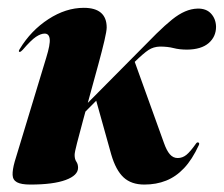

<svg xmlns="http://www.w3.org/2000/svg" viewBox="-20 -474 586 503"><path d="M231 -214 331.5 -316 409.5 -99.5Q416.5 -79.5 425 -69.8Q433.5 -60 445.5 -60Q458 -60 468.2 -68.2Q478.5 -76.5 494 -98.5Q496.5 -102 500 -100.5Q501.5 -100 501.8 -98.2Q502 -96.5 501 -94Q483.5 -56 462.2 -33.5Q441 -11 415.2 -0.8Q389.5 9.5 358 9.5Q324 9.5 303.8 -9.2Q283.5 -28 271.5 -69ZM259.5 -402Q259.5 -393 253.5 -367.2Q247.5 -341.5 237.8 -306Q228 -270.5 217.5 -232Q207 -193.5 197.5 -158.5Q188 -123.5 181.8 -99.2Q175.5 -75 175.5 -68Q175.5 -57 180 -50.5Q184.5 -44 184.5 -34.5Q184.5 -14.5 152 -2.5Q119.5 9.5 59.5 9.5Q35.5 9.5 24.5 3.5Q13.5 -2.5 13 -15.8Q12.5 -29 18.5 -50.5L101 -322.5Q112 -358 110.2 -372Q108.5 -386 97 -386Q87 -386 74.2 -377.5Q61.5 -369 39.5 -343.5Q36.5 -340.5 34.8 -339.2Q33 -338 31 -338Q29 -338.5 29.5 -340.8Q30 -343 32 -346Q61 -394 106.8 -423.8Q152.5 -453.5 199.5 -453.5Q229.5 -453.5 244.5 -440.5Q259.5 -427.5 259.5 -402ZM166 -143.5 159 -153 390 -386Q413 -408.5 430.8 -422.8Q448.5 -437 464.8 -444Q481 -451 497.5 -451.5Q520.5 -452 533 -438.2Q545.5 -424.5 546 -404Q546 -378 526.8 -361.2Q507.5 -344.5 470.5 -344Q450 -344 434.8 -348Q419.5 -352 399 -352Q382 -351.5 369 -343Q356 -334.5 332 -311Z"/></svg>

Font: Fraunces 120pt
Style: Bold Italic
Weight: 700
Italic angle: -16°
Version: Version 1.000;[b76b70a41]